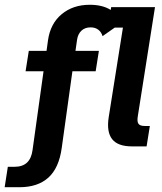

<svg xmlns="http://www.w3.org/2000/svg" viewBox="-91 -613 680 804"><path d="M91.3 -314.5H16.1L29.6 -400H134.3L99.3 -367.2L110 -444.2Q119.8 -514.1 167.2 -553.5Q214.6 -593 284.8 -593Q336.9 -593 370.7 -572.6Q404.4 -552.2 418.5 -517.7L338.5 -461.7Q333.3 -478.9 320.4 -488.7Q307.5 -498.4 288.3 -498.4Q265.1 -498.4 250.3 -484.8Q235.4 -471.2 231.7 -446.5L220.2 -366.4L194.8 -400H323.1L309.6 -314.5H212.2L167.5 6.5Q156 90.6 111.5 130.8Q67 171 -10 171H-71.5L-58.2 85.5H-30.6Q3.1 85.5 21.8 68.1Q40.6 50.7 45.3 15.3ZM461.5 0Q402.3 0 378.5 -30.4Q354.7 -60.8 364.2 -122.2L423.8 -497.5H361.2L374.5 -583H558L486.1 -126.5Q482.3 -104.5 488.6 -95Q494.9 -85.5 514.5 -85.5H536.5L522.9 0Z"/></svg>

Font: Rokkitt SemiBold
Style: Italic
Weight: 600
Italic angle: -9°
Designer: Vernon Adams
Foundry: Vernon Adams
Version: Version 3.103